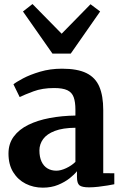

<svg xmlns="http://www.w3.org/2000/svg" viewBox="-20 -896 593 928"><path d="M187 11Q142 11 104.2 -8Q66.5 -27 43.8 -63.8Q21 -100.5 21 -154Q21 -201.5 46.5 -236Q72 -270.5 116.8 -292.5Q161.5 -314.5 220 -325.5Q278.5 -336.5 344.5 -337.5V-365.5Q344.5 -403 336.2 -426Q328 -449 305.8 -459.8Q283.5 -470.5 241.5 -470.5Q184.5 -470.5 141.8 -454.5Q99 -438.5 75 -427L45 -488.5Q57.5 -499 91.2 -517Q125 -535 173.8 -549.5Q222.5 -564 279.5 -564Q354.5 -564 398 -542.5Q441.5 -521 460.2 -476.8Q479 -432.5 479 -364V-59L532.5 -58.5V-5.5Q521 -3 499.8 0.5Q478.5 4 454.5 6.8Q430.5 9.5 410.5 9.5Q376.5 9.5 364.2 -0.2Q352 -10 352 -40.5V-68.5Q340 -53 316.8 -34.5Q293.5 -16 260.8 -2.5Q228 11 187 11ZM252.5 -71Q273.5 -71 299.8 -83.2Q326 -95.5 344.5 -113.5V-278.5Q283.5 -278 245 -263.2Q206.5 -248.5 188.5 -223.8Q170.5 -199 170.5 -169Q170.5 -137 180.8 -115Q191 -93 209.5 -82Q228 -71 252.5 -71ZM233.5 -637 91 -840.5 137 -876.5 278 -733 417.5 -875.5 464 -840.5 322 -637Z"/></svg>

Font: Merriweather 28pt
Style: Bold
Weight: 700
Version: Version 2.100